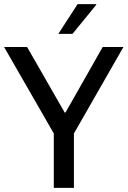

<svg xmlns="http://www.w3.org/2000/svg" viewBox="-25 -915 621 935"><path d="M444 -892 328 -750H259L353 -895H443ZM335 -265V0H237V-265L-5 -686H107L290 -367H294L475 -686H576Z"/></svg>

Font: Chivo
Style: Regular
Weight: 400
Designer: Hector Gatti
Foundry: Omnibus-Type
Version: Version 1.006; ttfautohint (v1.4.1)